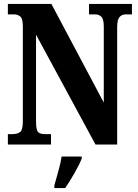

<svg xmlns="http://www.w3.org/2000/svg" viewBox="-20 -734 699 975"><path d="M20 0H239V-53H206Q184 -53 173.5 -63.5Q163 -74 163 -118V-558L465 0H575V-596Q575 -634 587 -647.5Q599 -661 619 -661H650V-714H432V-661H464Q482 -661 494.5 -649Q507 -637 507 -600V-213L241 -714H20V-661H51Q69 -661 82.5 -650.5Q96 -640 96 -600V-118Q96 -74 82 -63.5Q68 -53 44 -53H20ZM256 221H311Q333 189 358 145.5Q383 102 395 71V61H293Q288 94 276 136Q264 178 256 208Z"/></svg>

Font: Noto Serif ExtraCondensed Extra
Style: Regular
Weight: 800
Width: 3
Designer: Monotype Design Team
Foundry: Monotype Imaging Inc.
Version: Version 1.002